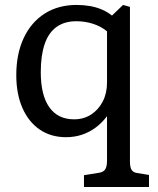

<svg xmlns="http://www.w3.org/2000/svg" viewBox="-20 -541 640 777"><path d="M319.8 215.8V168L380.9 158.2Q398.9 155.3 406 144Q413.1 132.8 413.1 108.9V-67.9V-70.8Q392.1 -43 366 -23.9Q339.8 -4.9 310.3 4.6Q280.8 14.2 247.1 14.2Q186 14.2 140.6 -16.8Q95.2 -47.9 70.6 -104.5Q45.9 -161.1 45.9 -236.8Q45.9 -322.8 75.9 -387Q106 -451.2 160.9 -486.1Q215.8 -521 290 -521Q317.9 -521 343.5 -516.6Q369.1 -512.2 391.6 -502.7Q414.1 -493.2 433.1 -478L478 -521L505.9 -513.2V111.8Q505.9 136.7 512.9 147Q520 157.2 535.2 159.2L583 167V215.8ZM279.8 -58.1Q318.8 -58.1 348.9 -77.6Q378.9 -97.2 396 -130.6Q413.1 -164.1 413.1 -207V-414.1Q389.2 -434.1 356.7 -444.6Q324.2 -455.1 289.1 -455.1Q241.2 -455.1 209 -432.1Q176.8 -409.2 160.9 -363Q145 -316.9 145 -249Q145 -156.2 179.4 -107.2Q213.9 -58.1 279.8 -58.1Z"/></svg>

Font: Literata
Style: Regular
Weight: 400
Designer: Latin by Veronika Burian and Jose Scaglione. Greek by Irene Vlachou. Cyrillic by Vera Evstafieva.
Foundry: TypeTogether
Version: Version 3.002